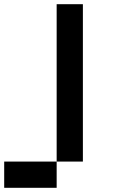

<svg xmlns="http://www.w3.org/2000/svg" viewBox="-20 -895 540 915"><path d="M0 0V-125H250V0ZM250 -125V-875H375V-125Z"/></svg>

Font: Galmuri7 Regular
Style: Regular
Weight: 400
Designer: Lee Minseo (quiple)
Version: Version 2.399;hotconv 1.1.1;makeotfexe 2.6.0 DEVELOPMENT